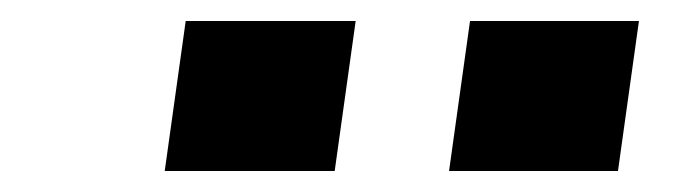

<svg xmlns="http://www.w3.org/2000/svg" viewBox="-20 -753 649 183"><path d="M137 -590 157 -733H319L299 -590ZM408 -590 428 -733H589L569 -590Z"/></svg>

Font: Chivo Medium ExtraBold
Style: Italic
Weight: 800
Italic angle: -8.05°
Version: Version 2.002